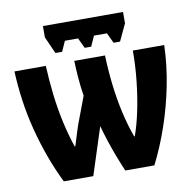

<svg xmlns="http://www.w3.org/2000/svg" viewBox="-81 -820 921 904"><g transform="rotate(-10 379.0 -368.5)"><path d="M565 -737V-683L527 -602H496L473 -651H411L389 -602H358L335 -651H272L250 -602H218L182 -683V-737ZM729 -550Q726 -454 707 -358Q688 -262 657 -171.5Q626 -81 585 0H446Q433 -30 417.5 -70Q402 -110 388.5 -151.5Q375 -193 366 -226L293 0H152Q121 -63 96.5 -130.5Q72 -198 54 -268Q36 -338 26 -409Q16 -480 13 -550H163Q166 -481 174.5 -409Q183 -337 198 -271Q213 -205 231 -153H234Q239 -167 244 -185Q249 -203 255 -220.5Q261 -238 265 -251L314 -381Q307 -424 303.5 -469Q300 -514 299 -550H446Q448 -483 456 -412.5Q464 -342 479 -275Q494 -208 515 -151H518Q536 -201 549.5 -265.5Q563 -330 571 -403Q579 -476 579 -550Z"/></g></svg>

Font: Noto Sans Display Condensed ExtraBold
Style: Regular
Weight: 800
Width: 3
Designer: Monotype Design Team
Foundry: Monotype Imaging Inc.
Version: Version 2.003